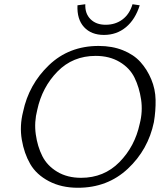

<svg xmlns="http://www.w3.org/2000/svg" viewBox="-20 -881 783 907"><path d="M640 -856 606 -861Q592 -814 558.5 -789Q525 -764 479 -764Q434 -764 407.5 -790.5Q381 -817 383 -861L346 -856Q343 -790 377 -753Q411 -716 471 -716Q531 -716 575 -752.5Q619 -789 640 -856ZM348 6Q270 6 211 -25Q152 -56 123 -106Q94 -156 83 -221Q72 -286 89 -353Q116 -482 211 -573Q306 -664 446 -664Q510 -664 561 -643.5Q612 -623 643.5 -588Q675 -553 694.5 -506.5Q714 -460 715 -409Q716 -358 707 -304Q680 -174 584 -84Q488 6 348 6ZM363 -41Q471 -41 544 -115Q617 -189 640 -296Q655 -354 646.5 -411Q638 -468 615.5 -514Q593 -560 545 -588.5Q497 -617 432 -617Q324 -617 251.5 -543Q179 -469 156 -362Q141 -304 149 -246.5Q157 -189 180 -143.5Q203 -98 250.5 -69.5Q298 -41 363 -41Z"/></svg>

Font: EauTest Semilight
Style: Italic
Weight: 300
Italic angle: -12°
Designer: Christian Thalmann (Catharsis Fonts)
Version: Version 0.001;PS 000.001;hotconv 1.0.88;makeotf.lib2.5.64775